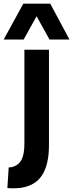

<svg xmlns="http://www.w3.org/2000/svg" viewBox="-73 -810 396 1039"><path d="M192 -25Q192 79 155.5 137Q119 195 37 207Q27 208 15 208.5Q3 209 -9.5 209Q-22 209 -33 207L-26 96Q-19 96 -13 95Q-7 94 -1 92Q30 82 44.5 52.5Q59 23 59 -32V-541H192ZM-53 -596 53 -790H199L303 -596H195L125 -722L55 -596Z"/></svg>

Font: Georama ExtraCondensed Thin SemiBold
Style: Regular
Weight: 600
Version: Version 1.001